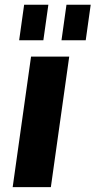

<svg xmlns="http://www.w3.org/2000/svg" viewBox="-20 -774 395 794"><path d="M266.3 -540 190.3 0H32.4L108.4 -540ZM180 -754.4 159.3 -607.4H59.2L79.8 -754.4ZM355.1 -754.4 334.5 -607.4H234.3L254.9 -754.4Z"/></svg>

Font: Pathway Extreme 8pt Thin
Style: Italic
Weight: 100
Italic angle: -8°
Designer: Eduardo Rodriguez Tunni
Foundry: Eduardo Rodriguez Tunni
Version: Version 1.000